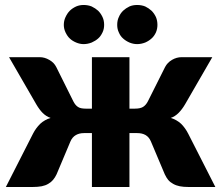

<svg xmlns="http://www.w3.org/2000/svg" viewBox="-20 -747 884 767"><path d="M731.9 -212.9 840.3 0H733.4Q712.9 0 698.2 -2.9Q683.1 -5.9 671.4 -12.7Q659.7 -19 651.9 -28.3Q645 -36.6 638.2 -50.8L583 -181.6Q575.7 -199.2 561.5 -207.5Q547.9 -215.3 528.3 -215.3H497.1V0H347.2V-215.3H315.4Q296.9 -215.3 283.2 -207.5Q268.6 -199.2 261.2 -181.6L206.1 -50.8Q200.2 -38.1 191.9 -28.3Q183.6 -18.6 172.9 -12.7Q161.6 -5.9 146.5 -2.9Q130.4 0 110.4 0H3.4L111.8 -212.9Q123 -234.9 140.6 -252.4Q158.2 -268.6 182.1 -275.9Q164.1 -282.2 150.4 -295.9Q137.7 -308.6 125 -330.1L16.1 -518.6H138.7Q158.2 -518.6 176.8 -507.8Q195.8 -497.1 204.6 -479.5L272.9 -342.3Q280.8 -326.7 291.5 -319.8Q301.3 -313 322.3 -313H347.2V-518.6H497.1V-313H519Q540 -313 551.3 -319.8Q563 -327.1 570.8 -342.3L639.6 -479.5Q648.9 -497.1 667 -507.8Q685.5 -518.6 705.6 -518.6H828.1L719.2 -330.1Q707.5 -310.1 693.4 -295.9Q679.2 -281.7 662.1 -275.9Q686 -268.6 703.6 -252.4Q720.2 -235.8 731.9 -212.9ZM396 -647.5Q396 -630.9 389.6 -617.7Q382.3 -602.1 372.1 -593.3Q361.8 -584 346.2 -577.1Q330.1 -570.8 314 -570.8Q299.3 -570.8 284.2 -577.1Q268.1 -584 258.8 -593.3Q249.5 -601.6 241.7 -617.7Q234.9 -632.3 234.9 -647.5Q234.9 -664.1 241.7 -678.7Q249 -694.3 258.8 -704.1Q268.6 -713.9 284.2 -721.2Q297.9 -727.1 314 -727.1Q331.5 -727.1 346.2 -721.2Q361.3 -713.9 372.1 -704.1Q382.8 -693.4 389.6 -678.7Q396 -665.5 396 -647.5ZM608.9 -647.5Q608.9 -631.8 603 -617.7Q595.7 -602.1 585.4 -593.3Q574.7 -583.5 560.1 -577.1Q543.9 -570.8 527.8 -570.8Q512.2 -570.8 497.1 -577.1Q482.4 -583.5 471.7 -593.3Q460.9 -602.5 454.6 -617.7Q448.2 -630.9 448.2 -647.5Q448.2 -665.5 454.6 -678.7Q460.4 -692.9 471.7 -704.1Q482.9 -714.4 497.1 -721.2Q510.7 -727.1 527.8 -727.1Q545.4 -727.1 560.1 -721.2Q574.2 -714.4 585.4 -704.1Q596.2 -693.4 603 -678.7Q608.9 -664.6 608.9 -647.5Z"/></svg>

Font: Lato-ExtraBold
Style: Regular
Weight: 500
Designer: Lukasz Dziedzic with Adam Twardoch and Botio Nikoltchev
Foundry: tyPoland Lukasz Dziedzic
Version: ""